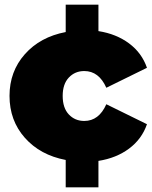

<svg xmlns="http://www.w3.org/2000/svg" viewBox="-20 -687 655 827"><path d="M438 -238 613 -152Q591 -88 536 -47Q481 -6 404 6V120H263V2Q153 -19 87 -93.5Q21 -168 21 -274Q21 -379 87 -453.5Q153 -528 263 -549V-667H404V-553Q481 -541 536 -500Q591 -459 613 -395L438 -309Q406 -381 343 -381Q303 -381 276.5 -353Q250 -325 250 -274Q250 -222 276.5 -194Q303 -166 343 -166Q406 -166 438 -238Z"/></svg>

Font: CMG Sans Black
Style: Regular
Weight: 900
Designer: Julieta Ulanovsky
Foundry: Julieta Ulanovsky
Version: Version 7.200